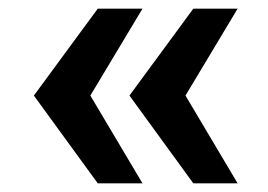

<svg xmlns="http://www.w3.org/2000/svg" viewBox="-20 -546 616 442"><path d="M205 -124 58 -326 205 -526H308L188 -326L308 -124ZM425 -124 278 -326 425 -526H527L407 -326L527 -124Z"/></svg>

Font: Archivo SemiBold
Style: Bold
Weight: 700
Version: Version 2.001